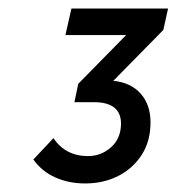

<svg xmlns="http://www.w3.org/2000/svg" viewBox="-20 -710 413 449"><path d="M58 -337 105 -387Q133 -345 186 -345Q216 -345 239 -365Q262 -385 263 -419Q264 -471 200 -471H154L163 -514L275 -628H133L147 -690H373L362 -640L245 -521Q286 -517 309 -491Q332 -465 332 -424Q332 -380 311.5 -348Q291 -316 256.5 -298.5Q222 -281 179 -281Q141 -281 109.5 -295Q78 -309 58 -337Z"/></svg>

Font: Radio Canada Condensed
Style: Italic
Weight: 400
Width: 3
Italic angle: -12°
Designer: Charles Daoud, Etienne Aubert Bonn, Alexandre Saumier Demers, Jacques Le Bailly
Foundry: Radio-Canada
Version: Version 2.104; ttfautohint (v1.8.4.7-5d5b);gftools[0.9.28.de